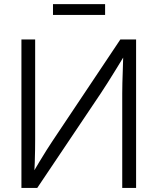

<svg xmlns="http://www.w3.org/2000/svg" viewBox="-20 -921 772 941"><path d="M647 0H579.1V-462.9Q579.1 -483.9 579.8 -514.4Q580.6 -544.9 582 -583.5Q583.5 -622.1 584.5 -667.5L596.2 -659.2Q568.8 -614.3 546.9 -578.6Q524.9 -543 506.8 -514.4Q488.8 -485.8 473.1 -462.4L162.6 0H85V-727.5H152.3V-237.3Q152.3 -216.3 151.9 -186.8Q151.4 -157.2 150.4 -124.8Q149.4 -92.3 147.5 -61.5L137.7 -68.4Q155.8 -99.1 173.6 -128.9Q191.4 -158.7 208 -184.8Q224.6 -210.9 237.3 -230L569.8 -727.5H647ZM495.1 -900.9V-847.7H239.7V-900.9Z"/></svg>

Font: Inter 24pt Light
Style: Regular
Weight: 300
Designer: Rasmus Andersson
Foundry: rsms
Version: Version 4.001;git-66647c0bb